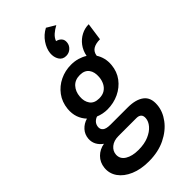

<svg xmlns="http://www.w3.org/2000/svg" viewBox="-307 -840 1166 1166"><g transform="rotate(-45 276.5 -257.0)"><path d="M222.2 251Q154 251 103 229.2Q52 207.3 25.6 170.1Q-0.7 132.8 3.9 87.1Q8.3 44.5 36.6 16.5Q64.8 -11.5 105 -18Q80.9 -35.2 69.4 -57.8Q57.9 -80.4 59.9 -107Q62.7 -140.9 84.7 -165.2Q106.7 -189.5 140.1 -199.1Q117.6 -222.6 106.6 -253.8Q95.6 -285 99.1 -324Q104.6 -377.6 133.8 -417Q163 -456.3 207.7 -477.7Q252.4 -499.1 302.8 -499.1Q333.4 -499.1 360 -491.3Q386.5 -483.5 407.9 -469.9Q415.4 -508.5 436.8 -537Q458.3 -565.4 488.6 -581.1Q519 -596.9 553 -596.9L536.9 -483.9Q499.6 -483.9 477.7 -470.2Q455.9 -456.5 452 -427Q465.7 -406 472.2 -380.2Q478.8 -354.3 476 -324Q471.5 -271.7 442.1 -232.5Q412.7 -193.4 366.9 -171.7Q321.1 -150 267.4 -150Q249.2 -150 229.7 -153.8Q210.2 -157.7 192.9 -165Q178.2 -160.6 166.3 -148.5Q154.4 -136.3 152 -117Q149.7 -96.8 164.2 -84.4Q178.7 -72 216 -72H363Q431.9 -72 469 -44Q506.2 -16 501 44Q496.9 96.3 461.4 143.6Q426 191 364.9 221Q303.8 251 222.2 251ZM227.5 157.1Q278.3 157.1 315 141.5Q351.7 126 372.3 101.8Q393 77.7 394.8 51.9Q396.3 31.3 385.9 21.1Q375.5 10.9 355 10.9H201Q160.8 10.9 136.2 31.1Q111.7 51.3 110.1 80.9Q108.4 116.8 141.1 137Q173.9 157.1 227.5 157.1ZM280.1 -232.9Q308.8 -232.9 328.1 -245.1Q347.4 -257.4 358.1 -278.1Q368.8 -298.9 370.9 -324Q374.8 -366.4 355.8 -391.8Q336.8 -417.1 296.9 -417.1Q255.2 -417.1 231.2 -391Q207.2 -364.8 204.1 -324Q200.7 -285.5 219.3 -259.2Q237.9 -232.9 280.1 -232.9ZM354.1 -765.5 410 -732.2Q386 -719.5 367 -702.9Q348 -686.3 340.2 -664.5Q359 -660.7 371.6 -647.3Q384.3 -633.8 382 -611.8Q380 -589.2 362.5 -573.1Q344.9 -557 320.3 -557Q289.9 -557 275.1 -581.4Q260.3 -605.9 263.2 -638.5Q266.9 -674.2 290.9 -709.5Q314.9 -744.8 354.1 -765.5Z"/></g></svg>

Font: Karla
Style: Italic
Weight: 400
Italic angle: -8°
Designer: Jonathan Pinhorn
Version: Version 2.004;gftools[0.9.33]